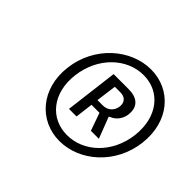

<svg xmlns="http://www.w3.org/2000/svg" viewBox="-102 -846 663 663"><g transform="rotate(45 229.5 -514.5)"><path d="M457 -514C471 -632 398 -714 299 -714C201 -714 105 -632 91 -514C77 -397 152 -315 250 -315C349 -315 443 -397 457 -514ZM128 -514C140 -613 213 -682 295 -682C377 -682 432 -613 420 -514C408 -416 336 -348 254 -348C172 -348 116 -416 128 -514ZM232 -417 240 -482H279L302 -417H341L311 -495L316 -498C338 -507 351 -527 354 -549C359 -593 332 -611 292 -611H219L195 -417ZM253 -583H280C305 -583 316 -567 313 -546C310 -523 292 -508 269 -508H243Z"/></g></svg>

Font: Falling Sky
Style: LightObl
Weight: 400
Designer: Paul D. Hunt
Foundry: Adobe Systems Incorporated
Version: Version 1.02